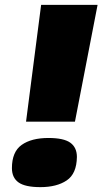

<svg xmlns="http://www.w3.org/2000/svg" viewBox="-20 -760 421 789"><path d="M87 -260 149 -740H381L288 -260ZM29 -69Q29 -136 69 -164.5Q109 -193 179 -193Q242 -193 269 -173.5Q296 -154 296 -115Q295 -46 254 -18.5Q213 9 146 9Q83 9 56 -10.5Q29 -30 29 -69Z"/></svg>

Font: Georama ExtraExtended ExtraBold
Style: Italic
Weight: 800
Width: 8
Italic angle: -9°
Designer: Jean-Baptiste Levee
Foundry: Production Type
Version: Version 1.000